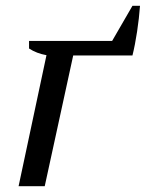

<svg xmlns="http://www.w3.org/2000/svg" viewBox="-20 -641 502 661"><path d="M366 -500 436 -621H462Q459 -579 452 -532.5Q445 -486 436 -450H232L134 0H44L140 -451Q106 -457 80 -474V-500Z"/></svg>

Font: PTSerifItalic
Style: Italic
Weight: 400
Italic angle: -12°
Designer: A.Korolkova, O.Umpeleva, V.Yefimov
Foundry: ParaType Ltd
Version: Version 1.000W OFL